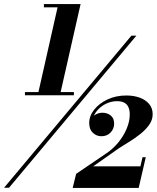

<svg xmlns="http://www.w3.org/2000/svg" viewBox="-37 -826 773 947"><path d="M-17 100 611 -650H635.5L7.5 100ZM86 -356V-372H327.5V-356ZM321.5 101 338.5 31.5 488 -70Q521.5 -92.5 547.2 -124.2Q573 -156 588 -191.8Q603 -227.5 603 -261.5Q603 -282.5 596.5 -297.2Q590 -312 576 -319.5Q562 -327 540.5 -327Q518 -327 496.2 -318.8Q474.5 -310.5 457 -295.5Q439.5 -280.5 428.8 -261Q418 -241.5 418 -219H403.5Q403.5 -238 424 -254Q444.5 -270 467.5 -270Q492.5 -270 509.2 -256.2Q526 -242.5 526 -216.5Q526 -190.5 508.2 -172.2Q490.5 -154 463 -154Q439 -154 421 -171Q403 -188 403 -219Q403 -254.5 427.8 -285.5Q452.5 -316.5 494 -335.8Q535.5 -355 586 -355Q622.5 -355 651.8 -344.5Q681 -334 698.5 -313.2Q716 -292.5 716 -262.5Q716 -234 698 -209.2Q680 -184.5 653.2 -163.5Q626.5 -142.5 598.5 -125.5Q570.5 -108.5 550.5 -95.5L422.5 -5.5H655.5L666 -50.5H682L647 101ZM149 -356 247 -790H179.5V-806H360.5L258.5 -356Z"/></svg>

Font: Bodoni Moda 9pt ExtraBold
Style: Italic
Weight: 800
Italic angle: -13°
Designer: Owen Earl
Foundry: indestructible type
Version: Version 2.004